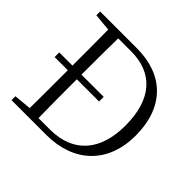

<svg xmlns="http://www.w3.org/2000/svg" viewBox="-173 -919 1112 1112"><g transform="rotate(45 383.0 -363.0)"><path d="M238 -37C236 -135 236 -237 236 -353H418V-391H236C236 -495 236 -594 238 -690H343C524 -690 625 -576 625 -362C625 -160 525 -37 330 -37ZM54 -726V-695L161 -685C162 -589 162 -492 162 -391H54V-353H162C162 -237 162 -138 161 -42L54 -32V0H339C562 0 708 -135 708 -363C708 -598 571 -726 356 -726Z"/></g></svg>

Font: Noto Serif CJK JP Light
Style: Regular
Weight: 300
Designer: Ryoko NISHIZUKA 西塚涼子 (kana & ideographs); Frank Grießhammer (Latin, Greek & Cyrillic); Wenlong ZHANG 张文龙 (bopomofo); San
Foundry: Adobe Systems Incorporated
Version: Version 1.001;PS 1.001;hotconv 16.6.54;makeotf.lib2.5.65590